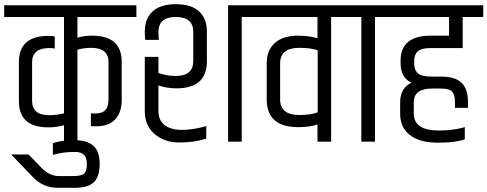

<svg xmlns="http://www.w3.org/2000/svg" viewBox="-44 -675 2323 915"><path d="M412 -73 389 -74V-135Q395 -134 407 -134Q445 -134 459 -151.5Q473 -169 473 -201V-379Q473 -447 391 -447Q356 -447 325 -438V0H261V-78Q221 -68 187 -68Q46 -68 46 -193V-379Q46 -504 187 -504Q205 -504 217 -501V-444Q201 -446 191 -446Q109 -446 109 -378V-194Q109 -126 191 -126Q225 -126 261 -135V-594H-24V-650H606V-594H325V-495Q353 -505 395 -505Q536 -505 536 -380V-198Q536 -141 506 -107Q476 -73 412 -73Z M235 164H306Q346 164 358 151Q370 138 370 107.5Q370 77 356.5 63Q343 49 312 49Q256 49 208 63V7Q250 -7 311 -7Q372 -7 401.5 20Q431 47 431 106.5Q431 166 403.5 193Q376 220 312 220H231Q159 220 109 165L9 61H92L154 125Q193 164 235 164Z M942 -524V-383Q942 -254 797 -254Q750 -254 711 -268V-146Q711 -102 740.5 -79Q770 -56 823 -56Q876 -56 939 -74V-14Q881 4 810.5 4Q740 4 693 -36Q646 -76 646 -145V-404H711V-327Q753 -313 794 -313Q877 -313 877 -384V-523Q877 -594 794 -594Q711 -594 711 -522Q711 -494 714 -485H649Q646 -494 646 -524Q646 -586 683 -620.5Q720 -655 794 -655Q868 -655 905 -620.5Q942 -586 942 -524ZM1043 -650H1205V-594H1108V0H1043Z M1382 -447Q1291 -447 1291 -373V-202Q1291 -127 1382 -127Q1441 -127 1470 -140V-435Q1440 -447 1382 -447ZM1469 -594H1156V-650H1630V-594H1534V0H1469V-82Q1433 -69 1377 -69Q1227 -69 1227 -202V-374Q1227 -435 1265.5 -470Q1304 -505 1377 -505Q1425 -505 1469 -493Z M1678 -594H1582V-650H1839V-594H1743V0H1678Z M1863 -132V-187Q1863 -256 1917 -281Q1866 -304 1865 -372V-386Q1865 -505 2009 -505H2096V-594H1791V-650H2259V-594H2161V-446H2009Q1964 -446 1947 -430.5Q1930 -415 1930 -384V-372Q1930 -341 1948 -325.5Q1966 -310 2012 -310H2059Q2125 -310 2155.5 -280.5Q2186 -251 2186 -191V-161H2124V-189Q2124 -223 2111 -238Q2098 -253 2055 -253H2015Q1928 -253 1928 -188V-134Q1928 -53 2047 -53Q2116 -53 2171 -69V-11Q2128 5 2042.5 5Q1957 5 1910 -31Q1863 -67 1863 -132Z"/></svg>

Font: Khand
Style: Regular
Weight: 400
Designer: Devanagari: Sanchit Sawaria, Jyotish Sonowal; Latin: Satya Rajpurohit
Foundry: Indian Type Foundry
Version: Version 1.100;PS 1.0;hotconv 1.0.78;makeotf.lib2.5.61930; tt